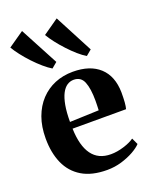

<svg xmlns="http://www.w3.org/2000/svg" viewBox="-155 -919 810 1015"><g transform="rotate(-20 250.0 -411.0)"><path d="M269.5 11.5Q183.5 11.5 128.2 -21.8Q73 -55 46.2 -115.2Q19.5 -175.5 19.5 -256Q19.5 -322.5 38.5 -374.8Q57.5 -427 92 -463.8Q126.5 -500.5 173 -519.8Q219.5 -539 274.5 -539Q371 -539 424.5 -489.8Q478 -440.5 479.5 -348.5Q479.5 -315.5 477.8 -293Q476 -270.5 472 -256.5H171Q172.5 -208 182.2 -171.2Q192 -134.5 210 -109.8Q228 -85 254.5 -72.5Q281 -60 316.5 -60Q351 -60 389 -71.8Q427 -83.5 449 -99.5L466 -63Q451 -46.5 420.5 -29.2Q390 -12 350.8 -0.2Q311.5 11.5 269.5 11.5ZM170.5 -294.5 334 -300.5Q334.5 -314 335 -327Q335.5 -340 335.5 -353.5Q335.5 -422.5 320.2 -460Q305 -497.5 264.5 -497.5Q244 -497.5 227 -486.2Q210 -475 197.2 -450.5Q184.5 -426 177.5 -387.5Q170.5 -349 170.5 -294.5ZM179.5 -592Q160 -603.5 135.2 -624.8Q110.5 -646 85.8 -672.2Q61 -698.5 40.8 -724.8Q20.5 -751 8.5 -772L96.5 -833L211 -617.5L180.5 -592ZM373 -592Q353 -603.5 329 -624.5Q305 -645.5 280.8 -671.5Q256.5 -697.5 236.2 -723.8Q216 -750 203.5 -771.5L291.5 -833L404.5 -617.5L374 -592Z"/></g></svg>

Font: Merriweather 96pt
Style: Bold
Weight: 700
Version: Version 2.100